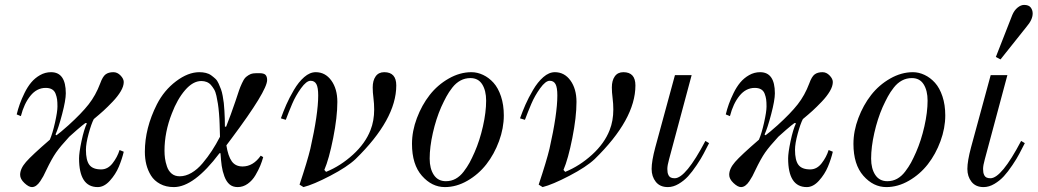

<svg xmlns="http://www.w3.org/2000/svg" viewBox="-20 -750 4226 782"><path d="M48 -284Q53 -305 60.5 -326Q68 -347 80 -371.5Q92 -396 107 -414Q122 -432 143 -444Q164 -456 188 -456Q248 -456 248 -370Q248 -342 233 -285Q218 -228 206 -202L210 -199Q223 -208 259 -240Q312 -288 341 -325Q370 -362 388 -410Q398 -438 410 -447Q422 -456 442 -456Q458 -456 471 -442.5Q484 -429 484 -416Q484 -399 472 -378.5Q460 -358 439 -336Q418 -314 401.5 -299Q385 -284 362 -265Q352 -246 341 -205.5Q330 -165 330 -140Q330 -97 344 -78.5Q358 -60 392 -60Q419 -60 438.5 -85Q458 -110 467 -139L484 -132Q477 -102 464 -71Q451 -40 427.5 -14Q404 12 378 12Q302 12 302 -105Q302 -128 312 -175.5Q322 -223 334 -248L328 -249Q318 -242 293.5 -221Q269 -200 262 -193Q226 -154 208.5 -129Q191 -104 168 -56Q161 -41 156.5 -32.5Q152 -24 144 -12Q136 0 127.5 6Q119 12 110 12Q97 12 79.5 -4.5Q62 -21 62 -38Q62 -63 86 -90.5Q110 -118 183 -181Q194 -206 204 -250.5Q214 -295 214 -316Q214 -334 212.5 -345Q211 -356 206.5 -368Q202 -380 192 -386Q182 -392 166 -392Q130 -392 104 -360Q78 -328 65 -277Z M570 -132Q570 -228 619 -325Q648 -382 697 -419Q746 -456 792 -456Q806 -456 818.5 -453Q831 -450 840.5 -443Q850 -436 857.5 -429Q865 -422 870.5 -409.5Q876 -397 880 -386.5Q884 -376 887 -359.5Q890 -343 891.5 -330.5Q893 -318 894 -299Q895 -280 895.5 -267Q896 -254 896 -234H901Q920 -282 939 -338Q949 -368 953.5 -381.5Q958 -395 965.5 -411Q973 -427 978 -432.5Q983 -438 992.5 -444Q1002 -450 1011 -451Q1020 -452 1036 -452Q1055 -452 1061.5 -445Q1068 -438 1068 -424Q1068 -380 923 -186L902 -158Q909 -114 924 -93Q939 -72 968 -72Q1011 -72 1042 -116L1052 -110Q1047 -92 1040 -75Q1033 -58 1020.5 -36.5Q1008 -15 989 -1.5Q970 12 948 12Q928 12 915 1Q902 -10 894 -31.5Q886 -53 883 -74.5Q880 -96 878 -126H874Q770 12 688 12Q656 12 632 -1Q608 -14 595 -35Q582 -56 576 -80Q570 -104 570 -132ZM650 -136Q650 -120 652 -105Q654 -90 660 -72Q666 -54 679 -43Q692 -32 712 -32Q736 -32 760 -46Q784 -60 805 -85Q826 -110 843 -136Q860 -162 876 -193Q875 -224 874.5 -244Q874 -264 872 -288Q870 -312 867.5 -327.5Q865 -343 861.5 -359.5Q858 -376 852 -386Q846 -396 839 -404Q832 -412 822 -416Q812 -420 800 -420Q766 -420 734 -383Q702 -346 680 -288Q650 -212 650 -136Z M1124 -268Q1134 -296 1146 -323.5Q1158 -351 1177 -383.5Q1196 -416 1219 -436Q1242 -456 1266 -456Q1305 -456 1329.5 -422Q1354 -388 1354 -335Q1354 -273 1337 -187.5Q1320 -102 1301 -58L1308 -50Q1367 -74 1417.5 -120Q1468 -166 1489 -220Q1504 -258 1504 -304Q1504 -327 1501 -351Q1498 -374 1498 -394Q1498 -422 1510 -439Q1522 -456 1545 -456Q1594 -456 1594 -402Q1594 -264 1428 -102Q1394 -70 1325 -34Q1256 2 1216 12L1200 2Q1232 -94 1244 -144Q1276 -286 1276 -361Q1276 -394 1268.5 -407.5Q1261 -421 1245 -421Q1228 -421 1206 -390.5Q1184 -360 1170 -327Q1156 -294 1144 -262Z M1730 -104Q1730 -63 1747 -37.5Q1764 -12 1796 -12Q1818 -12 1836 -22Q1854 -32 1868.5 -51Q1883 -70 1892.5 -87.5Q1902 -105 1913 -130Q1934 -178 1947 -235.5Q1960 -293 1960 -340Q1960 -381 1944 -406.5Q1928 -432 1896 -432Q1874 -432 1855.5 -422Q1837 -412 1822.5 -393.5Q1808 -375 1798 -356.5Q1788 -338 1777 -314Q1756 -266 1743 -208.5Q1730 -151 1730 -104ZM1658 -164Q1658 -216 1678 -269Q1698 -322 1730 -363Q1762 -404 1807.5 -430Q1853 -456 1900 -456Q1924 -456 1947.5 -445Q1971 -434 1990 -413Q2009 -392 2020.5 -357.5Q2032 -323 2032 -280Q2032 -228 2012.5 -175Q1993 -122 1961 -81Q1929 -40 1884 -14Q1839 12 1792 12Q1739 12 1698.5 -34Q1658 -80 1658 -164Z M2098 -268Q2108 -296 2120 -323.5Q2132 -351 2151 -383.5Q2170 -416 2193 -436Q2216 -456 2240 -456Q2279 -456 2303.5 -422Q2328 -388 2328 -335Q2328 -273 2311 -187.5Q2294 -102 2275 -58L2282 -50Q2341 -74 2391.5 -120Q2442 -166 2463 -220Q2478 -258 2478 -304Q2478 -327 2475 -351Q2472 -374 2472 -394Q2472 -422 2484 -439Q2496 -456 2519 -456Q2568 -456 2568 -402Q2568 -264 2402 -102Q2368 -70 2299 -34Q2230 2 2190 12L2174 2Q2206 -94 2218 -144Q2250 -286 2250 -361Q2250 -394 2242.5 -407.5Q2235 -421 2219 -421Q2202 -421 2180 -390.5Q2158 -360 2144 -327Q2130 -294 2118 -262Z M2634 -62Q2634 -94 2649 -150L2729 -444H2797L2705 -101Q2698 -76 2698 -62Q2698 -54 2699 -48Q2700 -42 2703 -36Q2706 -30 2712 -27Q2718 -24 2728 -24Q2773 -24 2853 -176L2868 -167Q2855 -142 2845.5 -123.5Q2836 -105 2817.5 -77.5Q2799 -50 2782.5 -32Q2766 -14 2744 -1Q2722 12 2700 12Q2668 12 2651 -9.5Q2634 -31 2634 -62Z M2936 -284Q2941 -305 2948.5 -326Q2956 -347 2968 -371.5Q2980 -396 2995 -414Q3010 -432 3031 -444Q3052 -456 3076 -456Q3136 -456 3136 -370Q3136 -342 3121 -285Q3106 -228 3094 -202L3098 -199Q3111 -208 3147 -240Q3200 -288 3229 -325Q3258 -362 3276 -410Q3286 -438 3298 -447Q3310 -456 3330 -456Q3346 -456 3359 -442.5Q3372 -429 3372 -416Q3372 -399 3360 -378.5Q3348 -358 3327 -336Q3306 -314 3289.5 -299Q3273 -284 3250 -265Q3240 -246 3229 -205.5Q3218 -165 3218 -140Q3218 -97 3232 -78.5Q3246 -60 3280 -60Q3307 -60 3326.5 -85Q3346 -110 3355 -139L3372 -132Q3365 -102 3352 -71Q3339 -40 3315.5 -14Q3292 12 3266 12Q3190 12 3190 -105Q3190 -128 3200 -175.5Q3210 -223 3222 -248L3216 -249Q3206 -242 3181.5 -221Q3157 -200 3150 -193Q3114 -154 3096.5 -129Q3079 -104 3056 -56Q3049 -41 3044.5 -32.5Q3040 -24 3032 -12Q3024 0 3015.5 6Q3007 12 2998 12Q2985 12 2967.5 -4.5Q2950 -21 2950 -38Q2950 -63 2974 -90.5Q2998 -118 3071 -181Q3082 -206 3092 -250.5Q3102 -295 3102 -316Q3102 -334 3100.5 -345Q3099 -356 3094.5 -368Q3090 -380 3080 -386Q3070 -392 3054 -392Q3018 -392 2992 -360Q2966 -328 2953 -277Z M3528 -104Q3528 -63 3545 -37.5Q3562 -12 3594 -12Q3616 -12 3634 -22Q3652 -32 3666.5 -51Q3681 -70 3690.5 -87.5Q3700 -105 3711 -130Q3732 -178 3745 -235.5Q3758 -293 3758 -340Q3758 -381 3742 -406.5Q3726 -432 3694 -432Q3672 -432 3653.5 -422Q3635 -412 3620.5 -393.5Q3606 -375 3596 -356.5Q3586 -338 3575 -314Q3554 -266 3541 -208.5Q3528 -151 3528 -104ZM3456 -164Q3456 -216 3476 -269Q3496 -322 3528 -363Q3560 -404 3605.5 -430Q3651 -456 3698 -456Q3722 -456 3745.5 -445Q3769 -434 3788 -413Q3807 -392 3818.5 -357.5Q3830 -323 3830 -280Q3830 -228 3810.5 -175Q3791 -122 3759 -81Q3727 -40 3682 -14Q3637 12 3590 12Q3537 12 3496.5 -34Q3456 -80 3456 -164Z M3920 -62Q3920 -94 3935 -150L4015 -444H4083L3991 -101Q3984 -76 3984 -62Q3984 -54 3985 -48Q3986 -42 3989 -36Q3992 -30 3998 -27Q4004 -24 4014 -24Q4059 -24 4139 -176L4154 -167Q4141 -142 4131.5 -123.5Q4122 -105 4103.5 -77.5Q4085 -50 4068.5 -32Q4052 -14 4030 -1Q4008 12 3986 12Q3954 12 3937 -9.5Q3920 -31 3920 -62ZM4036 -518 4103 -689Q4111 -708 4124.5 -719Q4138 -730 4151 -730Q4170 -730 4178 -719.5Q4186 -709 4186 -695Q4186 -670 4161 -641L4055 -508Z"/></svg>

Font: Old Standard TT
Style: Italic
Weight: 400
Italic angle: -15.2°
Designer: Alexey Kryukov <alexios@thessalonica.org.ru>
Version: Version 2.2